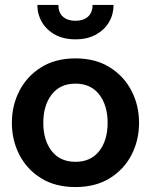

<svg xmlns="http://www.w3.org/2000/svg" viewBox="-20 -746 610 776"><path d="M284.9 10Q203.8 10 146.4 -25.5Q89 -61 58.5 -120Q28 -179 28 -249.5Q28 -320 58.5 -379Q89 -438 146.4 -474Q203.8 -510 284.9 -510Q366 -510 423.5 -474Q481 -438 511.5 -379Q542 -320 542 -249.5Q542 -179 511.5 -120Q481 -61 423.5 -25.5Q366 10 284.9 10ZM285 -92Q347 -92 381 -135.5Q415 -179 415 -249.5Q415 -320 381 -364Q347 -408 285 -408Q223 -408 189 -364Q155 -320 155 -249.5Q155 -179 189 -135.5Q223 -92 285 -92ZM285 -587Q237 -587 202.5 -606Q168 -625 149.5 -656.5Q131 -688 131 -726H216Q216 -695 234.5 -678.5Q253 -662 285 -662Q317 -662 335.5 -678.5Q354 -695 354 -726H439Q439 -688 420.5 -656.5Q402 -625 367.5 -606Q333 -587 285 -587Z"/></svg>

Font: Cabin VF Beta
Style: Regular
Weight: 400
Designer: Pablo Impallari
Foundry: Pablo Impallari. http://www.impallari.com Igino Marini. http://www.ikern.com
Version: Version 2.200